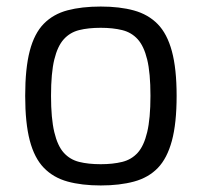

<svg xmlns="http://www.w3.org/2000/svg" viewBox="-20 -561 617 587"><path d="M288 6Q230 6 186.5 -6Q143 -18 114 -48Q85 -78 71 -131.5Q57 -185 57 -268Q57 -352 71 -405.5Q85 -459 114 -488.5Q143 -518 186.5 -529.5Q230 -541 288 -541Q346 -541 389.5 -529Q433 -517 462 -487.5Q491 -458 505.5 -404.5Q520 -351 520 -268Q520 -184 505.5 -130.5Q491 -77 462.5 -47.5Q434 -18 390 -6Q346 6 288 6ZM288 -59Q325 -59 353.5 -66Q382 -73 401 -94Q420 -115 430 -157Q440 -199 440 -268Q440 -338 430 -379Q420 -420 401 -441Q382 -462 353.5 -469Q325 -476 288 -476Q250 -476 222 -469Q194 -462 175 -441Q156 -420 146 -379Q136 -338 136 -268Q136 -199 146 -157Q156 -115 175 -94Q194 -73 222 -66Q250 -59 288 -59Z"/></svg>

Font: Exo Thin
Style: Regular
Weight: 400
Version: Version 2.000